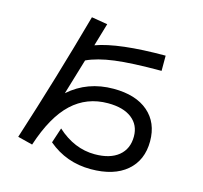

<svg xmlns="http://www.w3.org/2000/svg" viewBox="-125 -959 1249 1183"><g transform="rotate(15 500.0 -368.0)"><path d="M278 -326Q396 -430 562 -430Q704 -430 783 -362Q862 -294 862 -175Q862 -54 780.5 15.5Q699 85 552 85Q396 85 280 -13L312 -110Q422 -10 552 -10Q650 -10 704 -54.5Q758 -99 758 -178Q758 -251 704 -293Q650 -335 552 -335Q417 -335 322 -246.5Q227 -158 165 32L70 8Q202 -402 318 -821L420 -804Q415 -786 400 -736Q385 -686 377 -658Q520 -710 818 -710V-613Q628 -613 521 -599Q414 -585 346 -553Q324 -478 278 -326Z"/></g></svg>

Font: Mplus 1p Medium
Style: Regular
Weight: 500
Version: Version 1.061